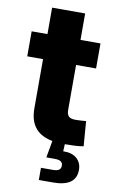

<svg xmlns="http://www.w3.org/2000/svg" viewBox="-96 -715 579 970"><g transform="rotate(10 194.0 -230.5)"><path d="M362.3 -529.3V-400.9H9.3V-529.3ZM90.3 -665H259.8V-170.4Q259.8 -147.5 269.8 -137.5Q279.8 -127.4 305.7 -127.4Q316.4 -127.4 333.7 -128.4Q351.1 -129.4 358.9 -130.4L368.7 -2.9Q348.6 1 321.8 2.2Q294.9 3.4 268.6 3.4Q178.2 3.4 134.3 -34.2Q90.3 -71.8 90.3 -147.9ZM175.3 204.1V141.6H235.8Q257.3 141.6 267.3 134.8Q277.3 127.9 277.3 113.3Q277.3 98.6 267.3 91.8Q257.3 85 235.8 85H192.9L211.9 -20.5H273.4V0L271.5 40Q316.4 38.6 341.3 60.5Q366.2 82.5 366.2 118.7Q366.2 162.1 336.4 183.1Q306.6 204.1 248 204.1Z"/></g></svg>

Font: Inter 24pt ExtraBold
Style: Regular
Weight: 800
Designer: Rasmus Andersson
Foundry: rsms
Version: Version 4.001;git-66647c0bb